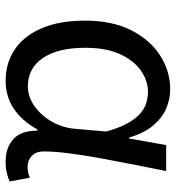

<svg xmlns="http://www.w3.org/2000/svg" viewBox="8 -604 610 665"><g transform="rotate(90 312.5 -272.0)"><path d="M260 13Q199 13 152 -18.5Q105 -50 78.5 -111.5Q52 -173 52 -262Q52 -356 85 -421.5Q118 -487 172.5 -522Q227 -557 290 -557Q324 -557 356.5 -543Q389 -529 415.5 -497.5Q442 -466 457 -414H460L483 -543H573Q562 -490 550.5 -431Q539 -372 528.5 -314.5Q518 -257 511.5 -206.5Q505 -156 505 -119Q505 -92 520.5 -77.5Q536 -63 559 -63Q568 -63 578 -65Q588 -67 596 -71L609 -1Q598 4 581 8.5Q564 13 540 13Q492 13 462.5 -13.5Q433 -40 433 -97H429Q367 13 260 13ZM279 -64Q315 -64 347.5 -86.5Q380 -109 402 -147.5Q424 -186 427 -232L436 -335Q424 -379 408.5 -407.5Q393 -436 375 -452Q357 -468 337.5 -474Q318 -480 299 -480Q260 -480 225 -455.5Q190 -431 168 -383Q146 -335 146 -263Q146 -168 181.5 -116Q217 -64 279 -64Z"/></g></svg>

Font: hexguzrati15
Style: Regular
Weight: 400
Designer: Jelle Bosma - Monotype Design Team
Foundry: Monotype Imaging Inc.
Version: Version 2.006